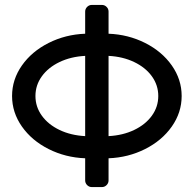

<svg xmlns="http://www.w3.org/2000/svg" viewBox="-20 -740 787 780"><path d="M421 -693V-603Q501 -600 569.5 -565.5Q638 -531 678 -474Q718 -417 718 -350Q718 -283 678 -226Q638 -169 569.5 -134.5Q501 -100 421 -97V-7Q421 4 413 12Q405 20 394 20H353Q342 20 334 12Q326 4 326 -7V-97Q246 -100 177.5 -134.5Q109 -169 69 -226Q29 -283 29 -350Q29 -417 69 -474Q109 -531 177.5 -565.5Q246 -600 326 -603V-693Q326 -704 334 -712Q342 -720 353 -720H394Q405 -720 413 -712Q421 -704 421 -693ZM326 -187V-513Q268 -510 222 -488Q176 -466 150 -430Q124 -394 124 -350Q124 -306 150 -270Q176 -234 222 -212Q268 -190 326 -187ZM421 -187Q479 -190 525 -212Q571 -234 597 -270Q623 -306 623 -350Q623 -394 597 -430Q571 -466 525 -488Q479 -510 421 -513Z"/></svg>

Font: Hezaedrus
Style: Regular
Weight: 400
Designer: Hubert & Fischer
Foundry: Hubert & Fischer
Version: Version 1.10;September 3, 2019;FontCreator 11.5.0.2425 64-bi